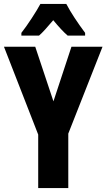

<svg xmlns="http://www.w3.org/2000/svg" viewBox="-20 -950 538 970"><path d="M315 -930H184C165 -894 117 -820 88 -784V-770H177C196 -786 220 -814 249 -848C277 -814 301 -788 322 -770H410V-784C372 -835 338 -886 315 -930ZM250 -438 158 -714H0L173 -270V0H325V-275L498 -714H341Z"/></svg>

Font: Noto Sans Armenian ExtraCondensed ExtraBold
Style: Regular
Weight: 800
Width: 2
Designer: Monotype Design Team
Foundry: Monotype Imaging Inc.
Version: Version 2.008